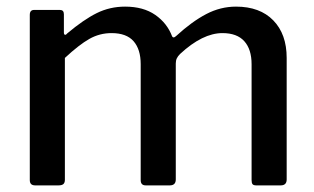

<svg xmlns="http://www.w3.org/2000/svg" viewBox="-20 -560 950 580"><path d="M70 -16V-515Q70 -530 83 -530H161Q173 -530 173 -517V-462Q173 -456 176 -455Q179 -454 183 -459Q233 -501 272.5 -520.5Q312 -540 358 -540Q413 -540 449 -515Q485 -490 500 -450Q502 -447 504 -447Q508 -447 513 -452Q560 -495 603 -517.5Q646 -540 693 -540Q765 -540 805.5 -498.5Q846 -457 846 -385V-18Q846 0 828 0H754Q746 0 743 -3.5Q740 -7 740 -16V-366Q740 -411 718 -435.5Q696 -460 652 -460Q592 -460 524 -397Q517 -390 514 -383.5Q511 -377 511 -368V-18Q511 0 493 0H420Q405 0 405 -16V-366Q405 -411 383.5 -435.5Q362 -460 317 -460Q281 -460 250 -442.5Q219 -425 176 -385V-17Q176 -8 171.5 -4Q167 0 157 0H86Q70 0 70 -16Z"/></svg>

Font: n
Style: Regular
Weight: 500
Designer: Pablo Impallari, Rodrigo Fuenzalida
Foundry: Impallari Type
Version: Version 1.002; ttfautohint (v1.5)